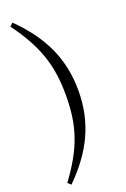

<svg xmlns="http://www.w3.org/2000/svg" viewBox="-191 -879 756 1149"><g transform="rotate(-20 187.0 -305.0)"><path d="M204 -305C204 -118 165 14 32 193L52 211C207 58 284 -102 284 -305C284 -508 207 -668 52 -821L32 -803C162 -625 204 -492 204 -305Z"/></g></svg>

Font: Noto Serif CJK SC Medium
Style: Regular
Weight: 500
Designer: Ryoko NISHIZUKA 西塚涼子 (kana & ideographs); Frank Grießhammer (Latin, Greek & Cyrillic); Wenlong ZHANG 张文龙 (bopomofo); San
Foundry: Adobe
Version: Version 2.001;hotconv 1.1.0;makeotfexe 2.6.0